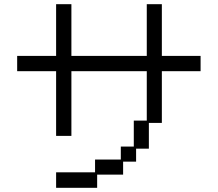

<svg xmlns="http://www.w3.org/2000/svg" viewBox="-20 -869 1040 917"><path d="M248 -46H434V-107H557V-169H619V-293H681V-529H321V-220H248V-529H62V-602H248V-849H321V-602H681V-849H753V-602H938V-529H753V-282H691V-159H630V-97H568V-35H444V28H248Z"/></svg>

Font: DotGothic16
Style: Regular
Weight: 400
Designer: Fontworks Inc.
Foundry: Fontworks Inc.
Version: Version 1.100